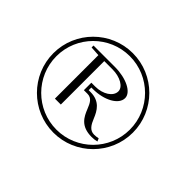

<svg xmlns="http://www.w3.org/2000/svg" viewBox="-137 -879 1125 1125"><g transform="rotate(45 426.0 -316.5)"><path d="M401 12.4C582.7 12.4 730.4 -135.3 730.4 -317C730.4 -498.7 582.7 -646.4 401 -646.4C219.3 -646.4 71.6 -498.7 71.6 -317C71.6 -135.3 219.3 12.4 401 12.4ZM401 -12.6C233.1 -12.6 96.6 -149.1 96.6 -317C96.6 -484.9 233.1 -621.4 401 -621.4C568.9 -621.4 705.4 -484.9 705.4 -317C705.4 -149.1 568.9 -12.6 401 -12.6ZM266.3 -135H315.3V-495H383.3C447.3 -495 499.3 -465 499.3 -428C499.3 -386 447.3 -352 383.3 -352H351.3V-290H381.3C417.4 -290 430.3 -261 444 -227C462.5 -181.2 486.4 -128 577.3 -128C592 -128 606.4 -129.9 620 -133.5L612.1 -151.9C600.9 -149.3 589.2 -148 577.3 -148C541.5 -148 524.4 -177.7 510 -213.4C491.3 -259.7 463.6 -310 386.3 -310H371.3V-332H383.3C478.2 -332 555.3 -375 555.3 -428C555.3 -476 478.2 -515 383.3 -515H206.3V-499L266.3 -495.2Z"/></g></svg>

Font: Galberik
Style: Regular
Weight: 400
Designer: Gluk
Foundry: Gluk
Version: Version 0.50